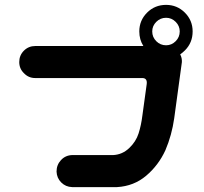

<svg xmlns="http://www.w3.org/2000/svg" viewBox="-20 -766 832 784"><path d="M58.6 -512.7Q58.6 -540 77.6 -559.1Q96.7 -578.1 124 -578.1H565.4Q548.8 -604.5 548.8 -637.7Q548.8 -682.6 580.6 -714.4Q612.3 -746.1 658.2 -746.1Q703.1 -746.1 734.9 -714.4Q766.6 -682.6 766.6 -637.7Q766.6 -591.8 735.4 -560.5Q725.6 -550.8 715.8 -543.9Q723.6 -529.3 722.7 -512.7L691.4 -283.2Q681.6 -213.9 655.3 -152.3Q627 -90.8 576.7 -48.3Q526.4 -5.9 458 -2H274.4Q248 -2.9 230 -21Q211.9 -39.1 210.9 -65.4Q210.9 -92.8 229 -112.3Q247.1 -131.8 274.4 -132.8H442.4Q479.5 -134.8 507.3 -161.1Q535.2 -187.5 545.9 -221.2Q556.6 -254.9 561.5 -294.9L579.1 -422.9Q582 -446.3 562.5 -447.3H124Q96.7 -447.3 78.1 -466.8Q58.6 -485.4 58.6 -512.7ZM601.6 -637.7Q601.6 -614.3 618.2 -597.7Q634.8 -581.1 658.2 -581.1Q680.7 -581.1 697.3 -597.7Q713.9 -614.3 713.9 -637.7Q713.9 -660.2 697.3 -676.8Q680.7 -693.4 658.2 -693.4Q634.8 -693.4 618.2 -676.8Q601.6 -660.2 601.6 -637.7Z"/></svg>

Font: Nico Moji
Style: Regular
Weight: 400
Version: Version 1.02